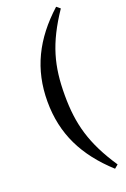

<svg xmlns="http://www.w3.org/2000/svg" viewBox="-190 -880 753 1145"><g transform="rotate(-20 186.5 -308.0)"><path d="M197 -308C197 -492 231 -623 352 -803L329 -822C168 -676 87 -513 87 -308C87 -102 168 59 329 206L352 187C234 10 197 -124 197 -308Z"/></g></svg>

Font: Noto Serif Oriya SemiBold
Style: Regular
Weight: 600
Designer: David Williams
Foundry: Google LLC, David Williams
Version: Version 1.051